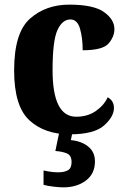

<svg xmlns="http://www.w3.org/2000/svg" viewBox="-20 -570 547 829"><path d="M281 10Q386 10 429 -28Q472 -66 472 -104Q472 -135 445 -150Q429 -115 393.5 -90.5Q358 -66 309 -66Q207 -66 207 -267Q207 -394 228 -440Q249 -486 284 -486Q314 -486 325.5 -446Q337 -406 337 -353Q424 -353 449 -382.5Q474 -412 474 -444Q474 -486 429 -518Q384 -550 279 -550Q178 -550 109.5 -489.5Q41 -429 41 -266Q41 -111 107 -50.5Q173 10 281 10ZM253 239Q312 239 351 209.5Q390 180 390 127Q390 86 360.5 62.5Q331 39 286 35L295 -9H238L219 82Q249 84 269 92.5Q289 101 289 130Q289 156 273.5 165Q258 174 231 174Q203 174 168 166V228Q185 233 212 236Q239 239 253 239Z"/></svg>

Font: Noto Serif SemiCondensed Extra
Style: Regular
Weight: 800
Width: 4
Designer: Monotype Design Team
Foundry: Monotype Imaging Inc.
Version: Version 1.002